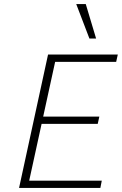

<svg xmlns="http://www.w3.org/2000/svg" viewBox="-20 -927 601 947"><path d="M475 0H74L217 -658H561L553 -622H252L124 -36H482ZM158 -316 166 -352H470L462 -316ZM421 -737 356 -907H403L454 -737Z"/></svg>

Font: Ysabeau Office ExtraLight
Style: Italic
Weight: 250
Italic angle: -12°
Designer: Christian Thalmann (Catharsis Fonts)
Version: Version 2.001;gftools[0.9.30]; featfreeze: tnum,lnum,ss02